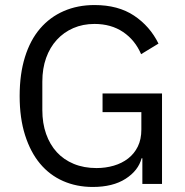

<svg xmlns="http://www.w3.org/2000/svg" viewBox="-20 -730 735 762"><path d="M545 -102H542Q529 -53 478.5 -20.5Q428 12 348 12Q284 12 230.5 -11.5Q177 -35 139 -80.5Q101 -126 79.5 -193.5Q58 -261 58 -349Q58 -436 79 -503.5Q100 -571 139 -616.5Q178 -662 233 -686Q288 -710 355 -710Q449 -710 512 -668Q575 -626 609 -557L540 -515Q516 -571 468.5 -603Q421 -635 355 -635Q309 -635 271 -618.5Q233 -602 205.5 -572Q178 -542 163 -500Q148 -458 148 -406V-293Q148 -241 163 -198.5Q178 -156 205.5 -126Q233 -96 273 -79.5Q313 -63 363 -63Q399 -63 431.5 -72.5Q464 -82 488.5 -101Q513 -120 527 -148.5Q541 -177 541 -216V-285H387V-359H623V0H545Z"/></svg>

Font: Aneliza
Style: Regular
Weight: 400
Designer: Mike Abbink, Paul van der Laan, Pieter van Rosmalen
Foundry: Bold Monday
Version: Version 3.001;September 8, 2019;FontCreator 11.5.0.2425 64-b